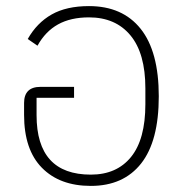

<svg xmlns="http://www.w3.org/2000/svg" viewBox="-20 -598 597 630"><path d="M59 -221V-260Q59 -313 113 -313H223V-277H100V-220Q100 -25 278 -25Q363 -25 410 -83Q457 -141 457 -256V-308Q457 -423 408 -482Q359 -541 272 -541Q212 -541 170.5 -518Q129 -495 103 -448L71 -470Q101 -523 149.5 -550.5Q198 -578 272 -578Q382 -578 441.5 -503.5Q501 -429 501 -282Q501 -135 443 -61.5Q385 12 278 12Q176 12 117.5 -47.5Q59 -107 59 -221Z"/></svg>

Font: Anuphan ExtraLight
Style: Regular
Weight: 200
Designer: Cadson Demak
Version: Version 3.001